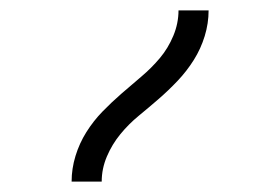

<svg xmlns="http://www.w3.org/2000/svg" viewBox="-20 -792 540 370"><path d="M118 -442Q118 -467 125.5 -491.5Q133 -516 146.5 -537.5Q160 -559 177.5 -577Q195 -595 214 -611.5Q233 -628 252.5 -644.5Q272 -661 288 -680Q304 -699 314 -723Q324 -747 324 -772H382Q382 -747 374.5 -722.5Q367 -698 353.5 -676.5Q340 -655 322.5 -636.5Q305 -618 286 -601.5Q267 -585 247.5 -569Q228 -553 212 -533.5Q196 -514 186 -490.5Q176 -467 176 -442Z"/></svg>

Font: Iosevka Light
Style: Regular
Weight: 300
Monospace: yes
Designer: Belleve Invis
Foundry: Belleve Invis
Version: Version 32.5.0; ttfautohint (v1.8.4)